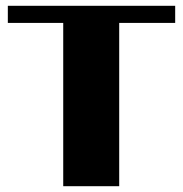

<svg xmlns="http://www.w3.org/2000/svg" viewBox="-20 -642 630 662"><path d="M584 -622V-563H391V0H198V-563H7V-622Z"/></svg>

Font: Sarpanch ExtraBold
Style: Regular
Weight: 800
Designer: Manushi Parikh (Devanagari and Latin), Jyotish Sonowal (Devanagari)
Foundry: Indian Type Foundry
Version: Version 2.004;PS 1.0;hotconv 1.0.78;makeotf.lib2.5.61930; tt